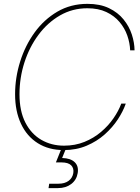

<svg xmlns="http://www.w3.org/2000/svg" viewBox="-20 -757 714 981"><path d="M306.2 9.8Q229 9.8 173.1 -25.4Q117.2 -60.5 87.2 -124.8Q57.1 -189 57.1 -275.4Q57.1 -359.9 82.8 -441.9Q108.4 -523.9 156.5 -590.6Q204.6 -657.2 272.9 -697.3Q341.3 -737.3 426.8 -737.3Q491.2 -737.3 536.9 -715.3Q582.5 -693.4 611.3 -657.7Q640.1 -622.1 653.6 -580.6Q667 -539.1 667.5 -500H645Q643.6 -537.6 630.4 -575.4Q617.2 -613.3 590.6 -644.8Q564 -676.3 523.2 -695.6Q482.4 -714.8 426.3 -714.8Q350.1 -714.8 286.6 -678.2Q223.1 -641.6 176.8 -579.3Q130.4 -517.1 105 -438.5Q79.6 -359.9 79.6 -275.4Q79.6 -189.5 109.6 -130.9Q139.6 -72.3 191.2 -42.5Q242.7 -12.7 307.1 -12.7Q363.8 -12.7 411.4 -32Q459 -51.3 496.3 -83Q533.7 -114.7 559.8 -152.6Q585.9 -190.4 599.6 -227.5H622.6Q609.4 -189 582.3 -147.5Q555.2 -106 515.1 -70.3Q475.1 -34.7 422.6 -12.5Q370.1 9.8 306.2 9.8ZM228 204.1 231.4 181.6H279.3Q310.5 181.6 330.3 167.2Q350.1 152.8 354.5 127.4Q358.4 102.5 343.5 87.6Q328.6 72.8 293.9 72.8H265.6L298.3 -8.8H315.4L317.9 0L297.4 50.3Q340.8 51.3 361.8 71.8Q382.8 92.3 377 127.4Q371.1 162.6 343.8 183.3Q316.4 204.1 275.9 204.1Z"/></svg>

Font: Inter 28pt Thin
Style: Italic
Weight: 250
Italic angle: -9.3988°
Designer: Rasmus Andersson
Foundry: rsms
Version: Version 4.001;git-66647c0bb